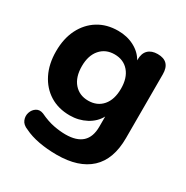

<svg xmlns="http://www.w3.org/2000/svg" viewBox="-159 -636 932 960"><g transform="rotate(30 307.0 -155.5)"><path d="M296 -123Q348 -123 378.5 -158.5Q409 -194 409 -257Q409 -319 378.5 -354.5Q348 -390 296 -390Q245 -390 214 -354.5Q183 -319 183 -257Q183 -194 214 -158.5Q245 -123 296 -123ZM295 190Q240 190 191.5 181Q143 172 107 154Q78 143 69.5 121.5Q61 100 68 79Q75 58 92.5 47Q110 36 133 45Q177 66 214 73Q251 80 282 80Q410 80 410 -38V-97Q389 -58 346.5 -35.5Q304 -13 253 -13Q187 -13 138 -43.5Q89 -74 61.5 -129Q34 -184 34 -257Q34 -331 61.5 -385.5Q89 -440 138 -470.5Q187 -501 253 -501Q305 -501 346.5 -479Q388 -457 408 -420V-424Q408 -461 427.5 -480Q447 -499 482 -499Q554 -499 554 -424V-56Q554 67 487.5 128.5Q421 190 295 190Z"/></g></svg>

Font: Chiron GoRound TC
Style: Bold
Weight: 700
Designer: Ryoko NISHIZUKA 西塚涼子 (kana, bopomofo & ideographs); Paul D. Hunt (Latin, Greek & Cyrillic); Sandoll Communications 산돌커뮤니
Foundry: Adobe
Version: Version 1.000;hotconv 1.1.1;makeotfexe 2.6.0